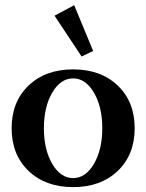

<svg xmlns="http://www.w3.org/2000/svg" viewBox="-20 -727 577 758"><path d="M302.2 -503.9 195.3 -665 272.9 -706.5 347.7 -525.9ZM268.6 11.7Q159.7 11.7 92.8 -52.2Q25.9 -116.2 25.9 -220.7Q25.9 -325.2 92.8 -389.2Q159.7 -453.1 268.6 -453.1Q377.9 -453.1 444.8 -389.2Q511.7 -325.2 511.7 -220.7Q511.7 -116.2 444.8 -52.2Q377.9 11.7 268.6 11.7ZM186.3 -80.1Q219.2 -23.9 268.6 -23.9Q317.9 -23.9 350.8 -80.1Q383.8 -136.2 383.8 -220.7Q383.8 -305.2 350.8 -361.3Q317.9 -417.5 268.6 -417.5Q219.2 -417.5 186.3 -361.3Q153.3 -305.2 153.3 -220.7Q153.3 -136.2 186.3 -80.1Z"/></svg>

Font: Elstob 10pt SemiBold
Style: Regular
Weight: 600
Designer: Peter S. Baker
Version: Version 1.015